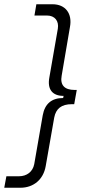

<svg xmlns="http://www.w3.org/2000/svg" viewBox="-45 -740 412 903"><path d="M202 -720H126L117 -667H176C213 -667 233 -641 227 -605L187 -375C177 -320 201 -289 254 -289L252 -279C198 -279 166 -252 156 -198L116 32C109 68 81 89 44 89H-15L-25 143H51C112 143 159 105 170 41L210 -187C218 -229 244 -250 293 -250H304L316 -317H306C258 -317 237 -340 245 -384L284 -613C296 -676 263 -720 202 -720Z"/></svg>

Font: Fixel Display 20240404 Light
Style: Italic
Weight: 300
Italic angle: -10°
Designer: AlfaBravo + MacPaw
Foundry: Kyrylo Tkachov, Marchela Mozhyna, Serhii Makarenko, Maria Weinstein, Zakhar Kryvoshyya
Version: Version 1.211;Glyphs 3.2 (3225)